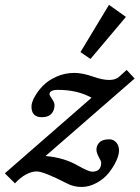

<svg xmlns="http://www.w3.org/2000/svg" viewBox="-73 -739 571 785"><path d="M296.9 -498 255.9 -525.9 372.6 -719.2 441.9 -669.9ZM413.6 -123.5Q413.6 -105.5 402.1 -80.6Q390.6 -55.7 371.3 -31.7Q352.1 -7.8 322 8.8Q292 25.4 259.8 25.4Q229 25.4 201.2 11.2Q106 -38.1 76.7 -38.1Q56.6 -38.1 33.2 -25.6Q9.8 -13.2 -11.7 10.7L-53.2 -30.3L301.3 -339.4Q243.7 -371.6 164.1 -371.6Q129.4 -371.6 129.4 -353.5Q129.4 -349.6 139.6 -334.7Q149.9 -319.8 149.9 -309.6Q149.9 -287.6 137.2 -273.7Q124.5 -259.8 98.1 -259.8Q55.7 -259.8 55.7 -303.2Q55.7 -319.3 67.9 -342Q80.1 -364.7 101.3 -387.2Q122.6 -409.7 157.2 -425.3Q191.9 -440.9 231 -440.9Q263.7 -440.9 305.7 -426.3Q344.7 -412.1 373.5 -412.1Q399.4 -412.1 413.6 -424.8L444.8 -453.1L477.5 -418L113.3 -101.1Q189.5 -94.7 247.1 -61Q289.6 -37.1 303.7 -37.1Q340.8 -37.1 340.8 -74.2Q340.8 -79.1 331.1 -96.7Q321.3 -114.3 321.3 -127.4Q321.3 -144 333.5 -156.7Q345.7 -169.4 374 -169.4Q391.1 -169.4 402.3 -156.5Q413.6 -143.6 413.6 -123.5Z"/></svg>

Font: Elstob
Style: Bold Italic
Weight: 700
Italic angle: -20°
Designer: Peter S. Baker
Version: Version 1.015